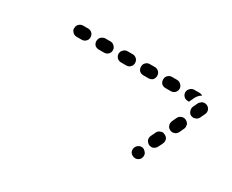

<svg xmlns="http://www.w3.org/2000/svg" viewBox="-58 -466 808 668"><g transform="rotate(30 345.5 -132.5)"><path d="M490 8Q493 16 502 20Q506 22 510 22Q515 23 519 21Q523 20 526 17Q530 14 532 10V9Q534 5 534 1Q534 -4 533 -8Q531 -12 528 -15Q525 -19 521 -21Q513 -25 504 -22Q495 -18 491 -10Q487 -1 490 8ZM519 -55Q523 -46 531 -42Q535 -40 540 -40Q544 -39 548 -41Q552 -43 556 -46Q559 -49 561 -53L570 -71Q574 -80 571 -89Q568 -97 559 -101Q555 -103 551 -104Q546 -104 542 -102Q538 -101 534 -98Q531 -95 529 -91L520 -72Q516 -63 519 -55ZM556 -144Q556 -140 558 -135Q559 -131 562 -128Q565 -125 569 -123Q578 -119 586 -122Q595 -125 599 -133L608 -152Q610 -156 610 -161Q610 -165 609 -170Q607 -174 604 -177Q601 -180 597 -182Q589 -186 580 -183Q571 -180 567 -172L558 -153Q557 -149 556 -144ZM596 -216Q599 -207 607 -203Q611 -202 616 -201Q620 -201 624 -203Q629 -204 632 -207Q635 -210 637 -214L646 -233Q650 -242 647 -250Q644 -259 635 -263Q631 -265 627 -265Q622 -265 618 -264Q614 -262 611 -259Q607 -256 605 -252L596 -233Q593 -225 596 -216ZM429 -248Q435 -255 435 -264Q435 -274 429 -280Q422 -287 413 -287H392Q383 -287 376 -280Q370 -274 370 -264Q370 -255 376 -248Q383 -242 392 -242H413Q422 -242 429 -248ZM489 -242H502Q512 -242 518 -248Q525 -255 525 -264Q525 -269 523 -273Q521 -277 518 -280Q515 -283 511 -285Q507 -287 502 -287H489H481Q472 -287 465 -280Q459 -274 459 -264Q459 -255 465 -248Q472 -242 481 -242ZM339 -248Q346 -255 346 -264Q346 -274 340 -280Q333 -287 324 -287H303Q293 -287 287 -280Q280 -274 280 -264Q280 -255 287 -248Q293 -242 303 -242H324Q333 -242 339 -248ZM250 -248Q257 -255 257 -264Q257 -274 250 -280Q244 -287 234 -287H213Q209 -287 205 -285Q201 -283 197 -280Q194 -277 193 -273Q191 -269 191 -264Q191 -255 197 -248Q204 -242 213 -242H234Q244 -242 250 -248ZM595 -276Q599 -280 605 -283Q602 -285 599 -286Q595 -287 592 -287H571Q566 -287 562 -285Q558 -283 555 -280Q552 -277 550 -273Q548 -269 548 -264Q548 -255 555 -248Q561 -242 571 -242H576Q576 -242 576 -243L585 -262Q589 -270 595 -276ZM161 -249Q167 -255 167 -264Q167 -274 161 -280Q154 -287 145 -287H124Q115 -287 108 -280Q102 -274 102 -265Q101 -260 103 -256Q105 -252 108 -249Q111 -245 115 -244Q119 -242 124 -242H145Q154 -242 161 -249Z"/></g></svg>

Font: FRB American Cursive Dashed Extrabold
Style: Bold Italic
Weight: 800
Italic angle: -25°
Version: Version 2.0;Modular Font Editor K font №1